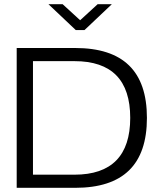

<svg xmlns="http://www.w3.org/2000/svg" viewBox="-20 -900 757 920"><path d="M340 -670H60V0H340C570 0 684 -111 684 -335C684 -559 570 -670 340 -670ZM138 -63V-607H337C515 -607 604 -516 604 -335C604 -155 515 -63 337 -63ZM212 -880 343 -756H385L516 -880H448L364 -803L280 -880Z"/></svg>

Font: LT Wave Light
Style: Regular
Weight: 300
Designer: Daniel Lyons
Version: Version 2.5 (Glyphs App)